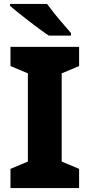

<svg xmlns="http://www.w3.org/2000/svg" viewBox="-20 -951 453 971"><path d="M380 0H33V-97L121 -134V-580L33 -617V-714H380V-617L292 -580V-134L380 -97ZM218 -931Q234 -909 256 -881.5Q278 -854 300.5 -828.5Q323 -803 339 -784V-771H227Q207 -784 180.5 -803.5Q154 -823 125.5 -845Q97 -867 72 -887Q47 -907 31 -921V-931Z"/></svg>

Font: Noto Sans Tamil ExtraBold
Style: Regular
Weight: 800
Designer: Jelle Bosma - Monotype Design Team
Foundry: Monotype Imaging Inc.
Version: Version 2.004; ttfautohint (v1.8.4.7-5d5b)